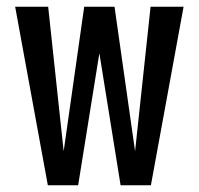

<svg xmlns="http://www.w3.org/2000/svg" viewBox="-20 -550 590 570"><path d="M122 0 25 -530H123L169 -101L230 -530H320L381 -101L427 -530H525L428 0H338L275 -392L212 0Z"/></svg>

Font: Lode Dark
Style: Bold
Weight: 700
Monospace: yes
Designer: Belleve Invis
Foundry: Belleve Invis
Version: Version 29.2.0; ttfautohint (v1.8.3)